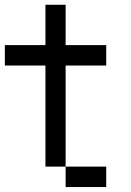

<svg xmlns="http://www.w3.org/2000/svg" viewBox="-20 -712 540 790"><path d="M0 -442.4V-526.4H167V-692.4H250V-526.4H417V-442.4H250V-26.4H167V-442.4ZM250 -26.4H417V57.6H250Z"/></svg>

Font: KH Dot Kodenmachou 12
Style: Regular
Weight: 400
Designer: Original version for X68000 by Keitarou Hiraki (http://hp.vector.co.jp/authors/VA000874/) / TrueType conversion by Homem
Version: Version 1.00.20150527